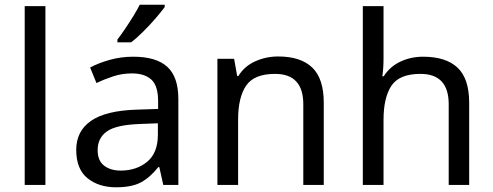

<svg xmlns="http://www.w3.org/2000/svg" viewBox="-20 -786 2095 816"><path d="M173 0H85V-760H173Z M546 -545Q644 -545 691 -502Q738 -459 738 -365V0H674L657 -76H653Q618 -32 579 -11Q540 10 473 10Q400 10 352 -28.5Q304 -67 304 -149Q304 -229 367 -272.5Q430 -316 561 -320L652 -323V-355Q652 -422 623 -448Q594 -474 541 -474Q499 -474 461 -461.5Q423 -449 390 -433L363 -499Q398 -518 446 -531.5Q494 -545 546 -545ZM651 -262 572 -259Q472 -255 433.5 -227Q395 -199 395 -148Q395 -103 422.5 -82Q450 -61 493 -61Q560 -61 605.5 -98.5Q651 -136 651 -214ZM680 -766V-756Q667 -738 642.5 -709.5Q618 -681 589.5 -652.5Q561 -624 537 -606H479V-618Q493 -636 511 -662.5Q529 -689 546 -716.5Q563 -744 574 -766Z M1162 -546Q1258 -546 1307 -499Q1356 -452 1356 -349V0H1269V-343Q1269 -472 1149 -472Q1060 -472 1026 -422Q992 -372 992 -278V0H904V-536H975L988 -463H993Q1019 -505 1065 -525.5Q1111 -546 1162 -546Z M1610 -760V-537Q1610 -497 1605 -462H1611Q1637 -503 1681.5 -524Q1726 -545 1778 -545Q1875 -545 1924.5 -498.5Q1974 -452 1974 -349V0H1887V-343Q1887 -472 1767 -472Q1677 -472 1643.5 -421.5Q1610 -371 1610 -277V0H1522V-760Z"/></svg>

Font: Noto Sans
Style: Regular
Weight: 400
Designer: Monotype Design Team
Foundry: Monotype Imaging Inc.
Version: Version 1.902